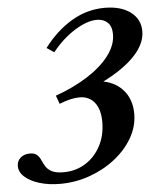

<svg xmlns="http://www.w3.org/2000/svg" viewBox="-67 -819 729 876"><g transform="rotate(-5 298.0 -381.0)"><path d="M173.5 10.5Q122.5 10.5 80.2 -2Q38 -14.5 12.8 -36.8Q-12.5 -59 -12.5 -87Q-12.5 -110 4 -124.8Q20.5 -139.5 47 -139.5Q69 -139.5 79.8 -129.5Q90.5 -119.5 96.8 -104.8Q103 -90 112 -75.5Q121 -61 139.5 -51Q158 -41 193.5 -41Q249.5 -41 293.8 -68.8Q338 -96.5 363.5 -144.8Q389 -193 389 -254Q389 -311.5 364.2 -343.2Q339.5 -375 294.5 -375Q255.5 -375 202.5 -353.5L188.5 -392Q271.5 -421.5 335.8 -462.5Q400 -503.5 436.2 -551.2Q472.5 -599 472.5 -648.5Q472.5 -685 453.5 -702.8Q434.5 -720.5 405 -720.5Q360 -720.5 303.2 -685.2Q246.5 -650 198.5 -590L165 -612.5Q222 -688 293.2 -730Q364.5 -772 444.5 -772Q519 -772 563 -739Q607 -706 607 -651Q607 -594 556.2 -539.8Q505.5 -485.5 410 -437.5Q469.5 -425.5 503.5 -383.5Q537.5 -341.5 537.5 -279Q537.5 -221 507.5 -169Q477.5 -117 426 -76.5Q374.5 -36 309.2 -12.8Q244 10.5 173.5 10.5Z"/></g></svg>

Font: Libre Caslon Text SemiBold Italic
Style: Regular
Weight: 600
Italic angle: -22.583°
Designer: Pablo Impallari, Rodrigo Fuenzalida, Katja Schimmel
Foundry: Pablo Impallari, Rodrigo Fuenzalida
Version: Version 2.000